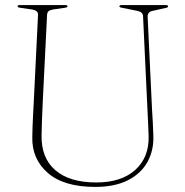

<svg xmlns="http://www.w3.org/2000/svg" viewBox="-20 -720 727 755"><path d="M560 -286 542.5 -656.5Q542 -665 536.2 -670.2Q530.5 -675.5 514 -678.5L459.5 -689.5Q449.5 -691 449.5 -695Q449.5 -700 458.5 -700H632.5Q641 -700 641 -695Q641 -690 630 -688.5L583.5 -678Q570.5 -676 565.5 -669.8Q560.5 -663.5 560.5 -655.5L578 -286.5Q579.5 -261 581 -236.5Q582.5 -212 583 -186Q585 -128.5 559.8 -83Q534.5 -37.5 483 -11.2Q431.5 15 354.5 15Q231 15 168 -40Q105 -95 107 -180.5Q107 -196.5 108 -221Q109 -245.5 110.2 -270.8Q111.5 -296 112.5 -313.5L129.5 -661Q131 -679 104 -683L59 -689.5Q49 -691 49 -695Q49 -700 58 -700H237Q245.5 -700 245.5 -695Q245.5 -691 235.5 -689.5L190.5 -683Q177 -681 171.2 -676.2Q165.5 -671.5 165 -660L148 -317.5Q146 -278.5 145 -246.8Q144 -215 143.5 -189.5Q141.5 -99 197.5 -50.8Q253.5 -2.5 358.5 -2.5Q457 -2.5 511.8 -51.8Q566.5 -101 564.5 -185Q563.5 -214.5 562.2 -240Q561 -265.5 560 -286Z"/></svg>

Font: Fraunces 72pt S000 Thin
Style: Regular
Weight: 100
Version: Version 1.000; ttfautohint (v1.8.3)